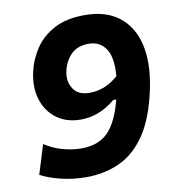

<svg xmlns="http://www.w3.org/2000/svg" viewBox="-81 -773 779 859"><g transform="rotate(-10 309.0 -344.0)"><path d="M244 13.5Q181 13.5 125.8 -0.5Q70.5 -14.5 36.5 -33.5L77.5 -166Q116.5 -140.5 159.8 -128.8Q203 -117 244 -117Q319.5 -117 363.8 -160.2Q408 -203.5 434.5 -305.5L421 -306Q382.5 -274 343.5 -259.2Q304.5 -244.5 264.5 -244.5Q199.5 -244.5 155 -277Q110.5 -309.5 92.5 -365Q82.5 -395.5 82.5 -430Q82.5 -458 89 -489Q101 -545 133.2 -593.8Q165.5 -642.5 221.2 -672.2Q277 -702 360 -702Q456.5 -702 516.2 -655.5Q576 -609 595.5 -524Q604 -486.5 604 -443Q604 -388 590.5 -324Q563.5 -196 513 -122.2Q462.5 -48.5 393.8 -17.5Q325 13.5 244 13.5ZM236.5 -468.5Q233.5 -455 233.5 -442Q233.5 -413.5 248.5 -390Q270 -355.5 323.5 -355.5Q356 -355.5 388 -367.5Q420 -379.5 453 -408Q454.5 -426 454.5 -442Q454.5 -499 434 -531.5Q407 -572.5 355.5 -572.5Q304.5 -572.5 275.2 -543Q246 -513.5 236.5 -468.5Z"/></g></svg>

Font: Heraclito
Style: Bold Italic
Weight: 700
Italic angle: -12°
Designer: Kostas Bartsokas (font) & Cristiano Sobral (main changes)
Foundry: Kostas Bartsokas (font) & Cristiano Sobral (main changes)
Version: Version 1.00;July 8, 2020;FontCreator 13.0.0.2655 64-bit